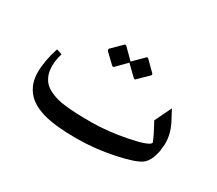

<svg xmlns="http://www.w3.org/2000/svg" viewBox="-86 -577 854 757"><g transform="rotate(30 341.0 -198.5)"><path d="M392.6 -310.1 347.2 -354 304.2 -310.1Q299.3 -305.2 293.9 -310.1L250.5 -351.6Q247.6 -358.9 250.5 -361.8L293.9 -404.8Q298.8 -409.7 304.2 -404.8L349.1 -359.9L394 -404.8Q398.9 -409.7 403.8 -404.8L445.8 -363.3Q451.2 -357.9 445.8 -352.5L402.3 -310.1Q401.4 -307.6 398.2 -307.6Q395 -307.6 392.6 -310.1ZM74.2 -256.8 99.1 -248.5Q89.8 -218.3 89.8 -192.6Q89.8 -167 96.4 -149.9Q103 -132.8 113.8 -121.1Q124.5 -109.4 141.8 -100.8Q159.2 -92.3 177.2 -87.4Q195.3 -82.5 219.7 -80.1Q262.7 -75.2 335.4 -75.4Q408.2 -75.7 493.4 -92.5Q578.6 -109.4 585 -126Q578.6 -142.6 572.3 -155.8L545.9 -206.1L582.5 -281.7L609.4 -231Q629.4 -189.9 629.4 -148.4Q629.4 -138.7 626.5 -119.1V-115.2Q617.2 -64.5 592.3 -45.4Q567.4 -26.4 484.4 -8.8Q401.4 8.8 316.9 9.3Q212.4 9.3 157.2 -8.3Q106.9 -24.4 82 -54.7Q53.2 -89.8 53.2 -141.1Q53.2 -192.4 74.2 -256.8Z"/></g></svg>

Font: Farbod
Style: Regular
Weight: 400
Designer: Mohammad Saleh Souzanchi
Foundry: http://font-store.ir
Version: Version:3.2.5;RFB:1.2.5;Building:2016-06-12 13:21:07.028780